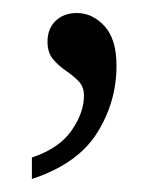

<svg xmlns="http://www.w3.org/2000/svg" viewBox="-20 -121 250 295"><path d="M29 121Q71 107 90 79.5Q109 52 109 26Q109 12 100.5 3.5Q92 -5 81 -12.5Q70 -20 61.5 -30Q53 -40 53 -57Q53 -77 65.5 -89Q78 -101 98 -101Q122 -101 140.5 -81Q159 -61 159 -20Q159 36 129 83.5Q99 131 29 154Z"/></svg>

Font: Noto Serif Lao SemiCondensed Light
Style: Regular
Weight: 300
Width: 4
Designer: Monotype Design Team
Foundry: Monotype Imaging Inc.
Version: Version 2.003; ttfautohint (v1.8.4.7-5d5b)